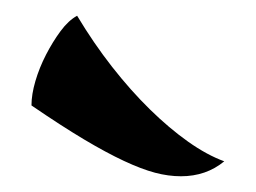

<svg xmlns="http://www.w3.org/2000/svg" viewBox="-20 -749 325 244"><path d="M78 -729Q99 -694 122.5 -664Q146 -634 170.5 -610Q195 -586 219 -569Q243 -552 265 -544Q242 -525 210 -525Q194 -525 177 -529.5Q160 -534 137.5 -544.5Q115 -555 86.5 -572Q58 -589 20 -615Q20 -629 25 -646Q30 -663 38.5 -679.5Q47 -696 57 -709.5Q67 -723 78 -729Z"/></svg>

Font: Sweet Mavka Script
Style: Regular
Weight: 500
Designer: Pablo Impallari/Anastassiya Vishnevskaya
Foundry: Pablo Impallari/ Anastassiya Vishnevskaya
Version: Version 2.0/www.impallari.com/   behance.net/sweetcherry